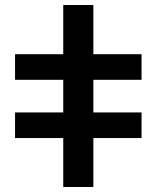

<svg xmlns="http://www.w3.org/2000/svg" viewBox="-20 -745 624 765"><path d="M40 -427V-529H232V-725H352V-529H544V-427H352V-297H544V-195H352V0H232V-195H40V-297H232V-427Z"/></svg>

Font: Libra Sans
Style: Bold
Weight: 700
Foundry: Context Ltd
Version: Version 1.000